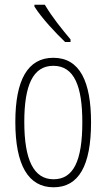

<svg xmlns="http://www.w3.org/2000/svg" viewBox="-20 -784 452 814"><path d="M170 -764H126V-756C157 -707 217 -643 256 -606H279V-617C242 -661 202 -710 170 -764ZM366 -265C366 -437 319 -539 206 -539C97 -539 45 -444 45 -267C45 -84 100 10 207 10C314 10 366 -82 366 -265ZM83 -267C83 -421 119 -505 206 -505C296 -505 329 -416 329 -266C329 -101 291 -24 207 -24C122 -24 83 -108 83 -267Z"/></svg>

Font: Noto Sans Devanagari UI ExtraCondensed ExtraLight
Style: Regular
Weight: 200
Width: 2
Designer: Jelle Bosma - Monotype Design Team
Foundry: Monotype Imaging Inc.
Version: Version 2.004